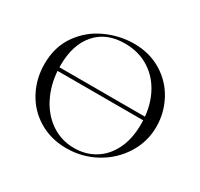

<svg xmlns="http://www.w3.org/2000/svg" viewBox="-138 -811 1042 999"><g transform="rotate(30 383.0 -312.0)"><path d="M83 -335H675V-314H83ZM49 -312Q49 -415 101 -488.5Q153 -562 234.5 -599Q316 -636 401 -636Q496 -636 568 -591.5Q640 -547 678.5 -474Q717 -401 717 -319Q717 -228 669 -152Q621 -76 540.5 -32Q460 12 366 12Q273 12 200.5 -31.5Q128 -75 88.5 -149.5Q49 -224 49 -312ZM641 -291Q641 -385 606 -458Q571 -531 507.5 -572Q444 -613 359 -613Q249 -613 187 -542Q125 -471 125 -347Q125 -253 160 -175.5Q195 -98 258 -53.5Q321 -9 401 -9Q469 -9 523.5 -42Q578 -75 609.5 -138.5Q641 -202 641 -291Z"/></g></svg>

Font: Cormorant Unicase
Style: Regular
Weight: 400
Designer: Christian Thalmann (Catharsis Fonts)
Foundry: Catharsis Fonts
Version: Version 4.000